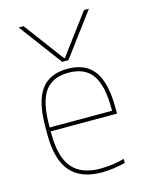

<svg xmlns="http://www.w3.org/2000/svg" viewBox="-120 -866 739 951"><g transform="rotate(-15 250.0 -390.0)"><path d="M70 -790H95L248 -585H252L405 -790H430L266 -570H234ZM283 10Q175 10 122.5 -51.5Q70 -113 70 -240V-280Q70 -409 113.5 -469.5Q157 -530 250 -530Q343 -530 386.5 -469.5Q430 -409 430 -280V-252H80V-272H420L410 -262V-280Q410 -402 371.5 -456Q333 -510 250 -510Q167 -510 128.5 -456Q90 -402 90 -280V-240Q90 -161 110.5 -110Q131 -59 174 -34.5Q217 -10 283 -10Q313 -10 345 -14.5Q377 -19 404 -27V-6Q376 1 344 5.5Q312 10 283 10Z"/></g></svg>

Font: M PLUS 1 Code Thin
Style: Regular
Weight: 250
Designer: Coji Morishita
Foundry: UNDERFOREST DESIGN
Version: Version 1.002